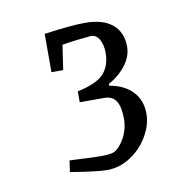

<svg xmlns="http://www.w3.org/2000/svg" viewBox="-52 -770 474 467"><g transform="rotate(-10 185.0 -536.0)"><path d="M295 -473Q295 -446 278.5 -418Q262 -390 235 -372.5Q208 -355 177 -355Q153 -355 87 -366L91 -394L114 -393Q150 -391 166 -391Q192 -391 201 -395Q216 -403 227.5 -424.5Q239 -446 239 -471Q239 -500 230 -514.5Q221 -529 201 -529H140V-556Q188 -566 205.5 -585.5Q223 -605 223 -637Q223 -656 215.5 -669.5Q208 -683 195 -683Q182 -682 161 -679.5Q140 -677 123 -674L114 -613H85V-708H88Q153 -717 186 -717Q230 -717 253.5 -697.5Q277 -678 277 -642Q277 -619 261 -597.5Q245 -576 217 -560L218 -556Q254 -550 274.5 -528.5Q295 -507 295 -473Z"/></g></svg>

Font: Grenze Light
Style: Regular
Weight: 300
Designer: Renata Polastri
Foundry: Omnibus-Type
Version: Version 1.002; ttfautohint (v1.8)